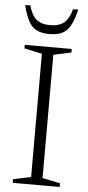

<svg xmlns="http://www.w3.org/2000/svg" viewBox="-59 -904 429 937"><g transform="rotate(5 155.5 -435.0)"><path d="M270.5 -18V0H40.5V-18L127.5 -36V-640L40.5 -658.5V-676H270.5V-658.5L183.5 -640V-36ZM155.5 -782.5Q198.5 -782.5 223 -802.5Q247.5 -822.5 260 -870H285.5Q273 -818 256.8 -789.8Q240.5 -761.5 216.2 -750.2Q192 -739 155.5 -739Q119 -739 94.8 -750.2Q70.5 -761.5 54.2 -789.8Q38 -818 25.5 -870H51Q63.5 -822.5 88 -802.5Q112.5 -782.5 155.5 -782.5Z"/></g></svg>

Font: Newsreader 16pt Light
Style: Regular
Weight: 300
Designer: Hugues Gentile
Foundry: Production Type
Version: Version 1.003